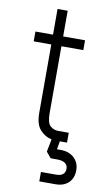

<svg xmlns="http://www.w3.org/2000/svg" viewBox="-93 -672 520 924"><g transform="rotate(10 167.0 -210.0)"><path d="M267.5 -48V0H232.5L225.5 40H244Q284.5 40 309.5 63.2Q334.5 86.5 334.5 124Q334.5 162 311.2 184.5Q288 207 248 207H168.5V161H242Q287 161 287 124Q287 106.5 273.2 97.2Q259.5 88 236 88H203L179.5 59.5L191.5 -2.5Q160 -8.5 135.5 -35Q111 -61.5 111 -118V-452H25V-500H111V-625.5H160.5V-500H267.5V-452H160.5V-124Q160.5 -78 177 -63Q193.5 -48 216.5 -48Z"/></g></svg>

Font: Overused Grotesk Light
Style: Regular
Weight: 300
Version: Version 0.004